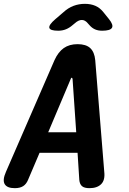

<svg xmlns="http://www.w3.org/2000/svg" viewBox="-54 -970 674 1000"><path d="M359 -33 350 -174H152L92 -33Q83 -11 66.5 -0.5Q50 10 23 10Q-17 10 -29.5 -11Q-42 -32 -23 -75L230 -657Q249 -699 278 -719.5Q307 -740 350 -740Q394 -740 416 -719.5Q438 -699 442 -657L489 -75Q494 -32 473 -11Q452 10 412 10Q385 10 373 -0.5Q361 -11 359 -33ZM343 -281 324 -558Q323 -565 319.5 -565Q316 -565 314 -558L197 -281ZM249 -810Q207 -810 203 -825Q199 -840 234 -870L276 -906Q301 -929 329 -939.5Q357 -950 388 -950Q419 -950 443 -939.5Q467 -929 485 -906L514 -870Q538 -840 529 -825Q520 -810 478 -810Q457 -810 441 -817Q425 -824 412 -839L403 -849Q389 -866 372 -866Q355 -866 336 -849L325 -840Q308 -825 289.5 -817.5Q271 -810 249 -810Z"/></svg>

Font: Maple Mono
Style: Bold Italic
Weight: 700
Italic angle: -10°
Monospace: yes
Designer: subframe7536
Version: Version 7.000